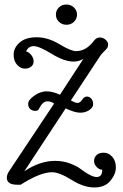

<svg xmlns="http://www.w3.org/2000/svg" viewBox="-20 -813 540 845"><path d="M209 -55Q162 -55 87 -10Q73 -1 71 0H56Q10 0 10 -31Q10 -44 19 -58L218 -357Q206 -367 187 -367Q168 -367 152 -335Q148 -325 135.5 -325Q123 -325 113.5 -332.5Q104 -340 104 -356.5Q104 -373 131 -392Q158 -411 185 -411Q212 -411 244 -396L347 -554Q327 -542 304 -542Q263 -542 207.5 -576Q152 -610 128.5 -610Q105 -610 95 -587Q110 -582 119 -569Q128 -556 128 -542.5Q128 -529 117.5 -520Q107 -511 89 -511Q71 -511 55.5 -527.5Q40 -544 40 -573Q40 -602 66 -625.5Q92 -649 141.5 -649Q191 -649 241.5 -618.5Q292 -588 315 -588Q359 -588 393 -633Q404 -648 419 -648Q434 -648 445 -638Q456 -628 456 -618Q456 -608 451.5 -601.5Q447 -595 437.5 -586Q428 -577 421 -567L292 -371Q311 -360 321.5 -360Q332 -360 341.5 -374Q351 -388 362.5 -388Q374 -388 382 -378.5Q390 -369 390 -354.5Q390 -340 373 -328.5Q356 -317 332.5 -317Q309 -317 269 -336L87 -59Q155 -105 223 -105Q257 -105 287 -94Q317 -83 334 -70Q381 -34 405.5 -34Q430 -34 430 -66Q417 -66 405.5 -78Q394 -90 394 -104.5Q394 -119 404.5 -130Q415 -141 436.5 -141Q458 -141 474 -123Q490 -105 490 -76Q490 -47 466 -17.5Q442 12 395 12Q348 12 294.5 -21.5Q241 -55 209 -55ZM272 -793Q292 -793 305.5 -780Q319 -767 319 -748.5Q319 -730 305.5 -717Q292 -704 272.5 -704Q253 -704 239.5 -717Q226 -730 226 -748.5Q226 -767 239 -780Q252 -793 272 -793Z"/></svg>

Font: Glass Antiqua
Style: Regular
Weight: 400
Version: 1.001